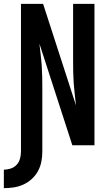

<svg xmlns="http://www.w3.org/2000/svg" viewBox="-50 -755 570 998"><path d="M-30 223V127Q-12 127 6 121Q24 115 36.5 101.5Q49 88 54 69.5Q59 51 59 33V-735H174L345 -207Q342 -236 338.5 -265Q335 -294 333 -323.5Q331 -353 330.5 -382.5Q330 -412 330 -441V-735H441V0H326L155 -528Q158 -499 161.5 -470Q165 -441 167 -411.5Q169 -382 169.5 -352.5Q170 -323 170 -294V33Q170 59 165 85Q160 111 147.5 134Q135 157 115.5 175Q96 193 72 204Q48 215 22 219Q-4 223 -30 223Z"/></svg>

Font: Iosevka Fixed
Style: Bold
Weight: 700
Monospace: yes
Designer: Belleve Invis
Foundry: Belleve Invis
Version: Version 32.3.0